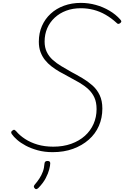

<svg xmlns="http://www.w3.org/2000/svg" viewBox="-20 -1035 861 1330"><path d="M345 19Q288 19 241 6Q194 -7 158.5 -26Q123 -45 98.5 -66.5Q74 -88 62 -106Q58 -112 57.5 -118Q57 -124 65 -130Q75 -138 80 -135.5Q85 -133 92 -126Q116 -97 153.5 -72.5Q191 -48 240 -33.5Q289 -19 349 -19Q418 -19 473.5 -39Q529 -59 568 -94Q607 -129 628 -176.5Q649 -224 649 -279Q649 -326 634 -359Q619 -392 592 -417Q565 -442 529 -463Q493 -484 453 -505Q422 -521 392.5 -538Q363 -555 337 -575Q311 -595 291.5 -619.5Q272 -644 260.5 -675Q249 -706 249 -746Q249 -806 270.5 -855Q292 -904 331 -940Q370 -976 423.5 -995.5Q477 -1015 540 -1015Q593 -1015 643.5 -1001Q694 -987 738 -961Q782 -935 813 -900Q821 -891 820.5 -886Q820 -881 813 -875Q805 -869 799 -869.5Q793 -870 787 -877Q751 -910 711 -933Q671 -956 628 -967Q585 -978 540 -978Q484 -978 438.5 -961Q393 -944 359 -912.5Q325 -881 307 -839Q289 -797 289 -747Q289 -706 304 -675Q319 -644 345 -620.5Q371 -597 404.5 -577Q438 -557 475 -536Q513 -516 551 -493.5Q589 -471 620.5 -443Q652 -415 670.5 -376Q689 -337 689 -283Q689 -218 665 -163Q641 -108 595 -67.5Q549 -27 486 -4Q423 19 345 19ZM221 270Q215 264 214.5 258.5Q214 253 219 246Q239 223 253.5 200.5Q268 178 277 153.5Q286 129 288 99Q289 88 294.5 84Q300 80 309 80Q319 80 323.5 84Q328 88 328 96Q328 111 321 138.5Q314 166 296.5 199.5Q279 233 246 267Q241 272 234 274.5Q227 277 221 270Z"/></svg>

Font: Playwrite MX Thin
Style: Regular
Weight: 250
Designer: Veronika Burian, José Scaglione
Foundry: TypeTogether
Version: Version 1.002